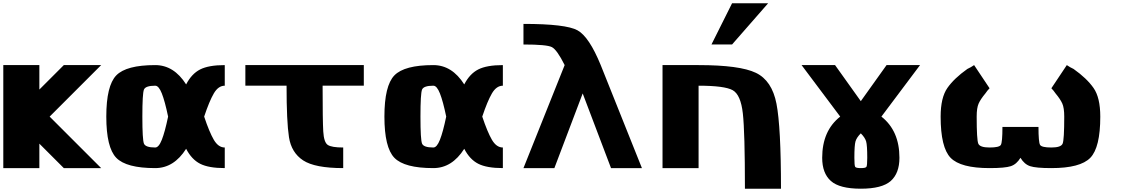

<svg xmlns="http://www.w3.org/2000/svg" viewBox="-20 -1020 6821 1165"><path d="M218.8 -625V-476.6L367.2 -625H593.8L281.2 -312.5L593.8 0H367.2L218.8 -148.4V0H0V-625Z M1343.8 -125V0Q1246.1 0 1194.3 -26.4Q1142.6 -52.7 1109.4 -117.2Q1035.2 0 921.9 0Q746.1 0 685.5 -62.5Q625 -125 625 -312.5Q625 -500 685.5 -562.5Q746.1 -625 921.9 -625Q1035.2 -625 1109.4 -507.8Q1142.6 -572.3 1194.3 -598.6Q1246.1 -625 1343.8 -625V-500Q1304.7 -500 1277.3 -453.1Q1250 -406.2 1218.8 -312.5Q1250 -218.8 1277.3 -171.9Q1304.7 -125 1343.8 -125ZM921.9 -500Q863.3 -500 853.5 -476.6Q843.8 -453.1 843.8 -312.5Q843.8 -171.9 853.5 -148.4Q863.3 -125 921.9 -125Q943.4 -125 961.9 -171.9Q980.5 -218.8 1000 -312.5Q980.5 -406.2 961.9 -453.1Q943.4 -500 921.9 -500Z M2062.5 -125V0Q1890.6 0 1819.3 -46.9Q1748 -93.8 1733.4 -187.5Q1718.8 -281.2 1718.8 -500H1468.8V-625H2187.5V-500H1937.5Q1937.5 -289.1 1941.4 -222.7Q1945.3 -156.2 1968.8 -140.6Q1992.2 -125 2062.5 -125Z M3031.2 -125V0Q2933.6 0 2881.8 -26.4Q2830.1 -52.7 2796.9 -117.2Q2722.7 0 2609.4 0Q2433.6 0 2373 -62.5Q2312.5 -125 2312.5 -312.5Q2312.5 -500 2373 -562.5Q2433.6 -625 2609.4 -625Q2722.7 -625 2796.9 -507.8Q2830.1 -572.3 2881.8 -598.6Q2933.6 -625 3031.2 -625V-500Q2992.2 -500 2964.8 -453.1Q2937.5 -406.2 2906.2 -312.5Q2937.5 -218.8 2964.8 -171.9Q2992.2 -125 3031.2 -125ZM2609.4 -500Q2550.8 -500 2541 -476.6Q2531.2 -453.1 2531.2 -312.5Q2531.2 -171.9 2541 -148.4Q2550.8 -125 2609.4 -125Q2630.9 -125 2649.4 -171.9Q2668 -218.8 2687.5 -312.5Q2668 -406.2 2649.4 -453.1Q2630.9 -500 2609.4 -500Z M3406.2 -625Q3359.4 -718.8 3328.1 -734.4Q3296.9 -750 3156.2 -750V-875Q3414.1 -875 3484.4 -835.9Q3554.7 -796.9 3625 -625L3875 0H3687.5L3515.6 -453.1L3343.8 0H3156.2Z M4218.8 0H4000V-625H4218.8Q4468.8 -625 4566.4 -578.1Q4664.1 -531.2 4691.4 -390.6Q4718.8 -250 4718.8 125H4500Q4500 -218.8 4487.3 -332Q4474.6 -445.3 4425.8 -472.7Q4377 -500 4218.8 -500ZM4421.9 -750H4296.9L4421.9 -1000H4640.6Z M5437.5 -62.5Q5437.5 31.2 5384.8 78.1Q5332 125 5203.1 125Q5074.2 125 5021.5 78.1Q4968.8 31.2 4968.8 -62.5Q4968.8 -226.6 5078.1 -312.5L4843.8 -625H5046.9L5203.1 -406.2L5359.4 -625H5562.5L5328.1 -312.5Q5437.5 -226.6 5437.5 -62.5ZM5203.1 0Q5232.4 0 5237.3 -7.8Q5242.2 -15.6 5242.2 -62.5Q5242.2 -138.7 5235.4 -162.1Q5228.5 -185.5 5203.1 -210.9Q5177.7 -185.5 5170.9 -162.1Q5164.1 -138.7 5164.1 -62.5Q5164.1 -15.6 5168.9 -7.8Q5173.8 0 5203.1 0Z M6437.5 -312.5Q6437.5 -365.2 6425.8 -391.6Q6414.1 -418 6384.8 -453.1Q6373 -470.7 6359.4 -484.4L6453.1 -625Q6472.7 -611.3 6494.1 -601.6Q6574.2 -544.9 6615.2 -486.3Q6656.2 -427.7 6656.2 -312.5Q6656.2 -125 6595.7 -62.5Q6535.2 0 6359.4 0Q6265.6 0 6230.5 -11.7Q6195.3 -23.4 6171.9 -62.5Q6148.4 -23.4 6113.3 -11.7Q6078.1 0 5984.4 0Q5808.6 0 5748 -62.5Q5687.5 -125 5687.5 -312.5Q5687.5 -427.7 5728.5 -486.3Q5769.5 -544.9 5849.6 -601.6Q5871.1 -611.3 5890.6 -625L5984.4 -484.4Q5970.7 -470.7 5959 -453.1Q5929.7 -418 5918 -391.6Q5906.2 -365.2 5906.2 -312.5Q5906.2 -171.9 5916 -148.4Q5925.8 -125 5984.4 -125Q6043 -125 6052.7 -140.6Q6062.5 -156.2 6062.5 -250H6281.2Q6281.2 -156.2 6291 -140.6Q6300.8 -125 6359.4 -125Q6418 -125 6427.7 -148.4Q6437.5 -171.9 6437.5 -312.5Z"/></svg>

Font: CraftyPE
Style: Regular
Weight: 400
Designer: Erek Butcher
Foundry: Haunted Coop
Version: Version 0.018;April 4, 2024;FontCreator 15.0.0.2962 64-bit